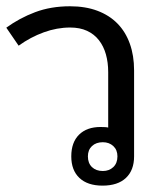

<svg xmlns="http://www.w3.org/2000/svg" viewBox="-20 -580 525 609"><path d="M258.8 -84Q258.8 -62.5 271.7 -50Q284.7 -37.6 306.2 -37.6Q326.2 -37.6 339.4 -50Q352.5 -62.5 352.5 -84Q352.5 -104.5 339.4 -116.7Q326.2 -128.9 306.2 -128.9Q284.7 -128.9 271.7 -116.7Q258.8 -104.5 258.8 -84ZM206.1 -84Q206.1 -128.4 230.7 -152.8Q255.4 -177.2 298.8 -177.2Q305.2 -177.2 313 -176.8Q320.8 -176.3 323.2 -175.3V-351.1Q323.2 -381.8 315.9 -407.7Q308.6 -433.6 293.7 -452.6Q278.8 -471.7 256.1 -482.2Q233.4 -492.7 202.6 -492.7Q160.6 -492.7 118.9 -477.5Q77.1 -462.4 39.1 -435.1L0 -492.2Q41.5 -522.5 91.3 -541.3Q141.1 -560.1 202.1 -560.1Q251 -560.1 288.8 -545.9Q326.7 -531.7 352.5 -505.4Q378.4 -479 391.8 -441.4Q405.3 -403.8 405.3 -356.9V-84Q405.3 -40 379.4 -15.6Q353.5 8.8 305.2 8.8Q257.8 8.8 231.9 -15.6Q206.1 -40 206.1 -84Z"/></svg>

Font: Noboto
Style: Regular
Weight: 400
Designer: Google
Version: Version 2.001101; 2014